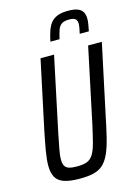

<svg xmlns="http://www.w3.org/2000/svg" viewBox="-134 -974 764 1056"><g transform="rotate(-15 248.5 -446.5)"><path d="M186 8Q131 8 98 -3Q65 -14 50.5 -39Q36 -64 36 -106Q36 -140 44 -187Q52 -234 65 -298L148 -688H225L135 -262Q125 -212 118.5 -177.5Q112 -143 112 -121Q112 -97 119.5 -84Q127 -71 144 -66Q161 -61 190 -61Q224 -61 245 -69Q266 -77 280 -98.5Q294 -120 304.5 -159.5Q315 -199 329 -262L419 -688H497L414 -298Q399 -224 386 -171Q373 -118 357 -83Q341 -48 319.5 -28Q298 -8 266 0Q234 8 186 8ZM224 -762Q230 -792 238.5 -818Q247 -844 261 -862.5Q275 -881 299 -891Q323 -901 361 -901Q397 -901 417 -892.5Q437 -884 445 -868.5Q453 -853 453 -831Q453 -817 450 -799.5Q447 -782 443 -762H391Q395 -779 397.5 -793Q400 -807 400 -817Q400 -835 390.5 -844Q381 -853 355 -853Q326 -853 311.5 -843Q297 -833 290 -812.5Q283 -792 276 -762Z"/></g></svg>

Font: Saira Condensed
Style: Italic
Weight: 400
Width: 3
Italic angle: -12°
Designer: Hector Gatti with collaboration of the Omnibus-Type team
Foundry: Omnibus-Type
Version: Version 1.100